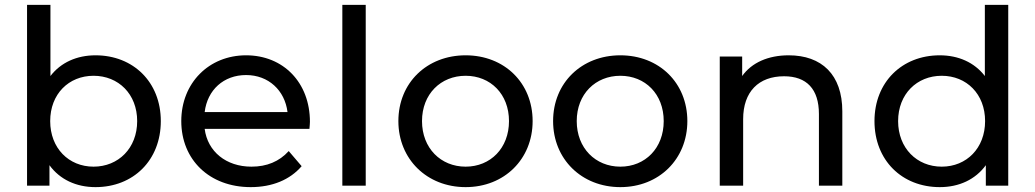

<svg xmlns="http://www.w3.org/2000/svg" viewBox="-20 -762 4249 788"><path d="M91 0H183V-84C226 -25 293 6 372 6C527 6 640 -104 640 -265C640 -425 527 -535 372 -535C296 -535 230 -506 187 -450V-742H91ZM186 -265C186 -376 262 -451 364 -451C466 -451 543 -376 543 -265C543 -154 466 -78 364 -78C262 -78 186 -154 186 -265Z M1009 6C1097 6 1170 -24 1218 -80L1165 -142C1126 -99 1075 -78 1012 -78C908 -78 832 -140 820 -233H1250C1251 -245 1252 -255 1252 -262C1252 -423 1143 -535 990 -535C837 -535 724 -421 724 -265C724 -107 839 6 1009 6ZM990 -454C1082 -454 1149 -391 1160 -302H820C831 -393 898 -454 990 -454Z M1385 0H1481V-742H1385Z M1615 -265C1615 -109 1732 6 1891 6C2050 6 2166 -109 2166 -265C2166 -422 2050 -535 1891 -535C1732 -535 1615 -422 1615 -265ZM1712 -265C1712 -376 1789 -451 1891 -451C1993 -451 2069 -376 2069 -265C2069 -154 1993 -78 1891 -78C1789 -78 1712 -154 1712 -265Z M2250 -265C2250 -109 2367 6 2526 6C2685 6 2801 -109 2801 -265C2801 -422 2685 -535 2526 -535C2367 -535 2250 -422 2250 -265ZM2347 -265C2347 -376 2424 -451 2526 -451C2628 -451 2704 -376 2704 -265C2704 -154 2628 -78 2526 -78C2424 -78 2347 -154 2347 -265Z M3030 0V-273C3030 -386 3094 -449 3198 -449C3290 -449 3341 -397 3341 -294V0H3437V-305C3437 -456 3352 -535 3217 -535C3133 -535 3065 -505 3026 -450V-530H2934V0Z M3837 6C3916 6 3983 -25 4026 -84V0H4118V-742H4022V-450C3979 -506 3913 -535 3837 -535C3682 -535 3569 -425 3569 -265C3569 -104 3682 6 3837 6ZM3845 -451C3947 -451 4023 -376 4023 -265C4023 -154 3947 -78 3845 -78C3743 -78 3666 -154 3666 -265C3666 -376 3743 -451 3845 -451Z"/></svg>

Font: Malon Grotesk Med
Style: Regular
Weight: 500
Designer: Julieta Ulanovsky
Foundry: Julieta Ulanovsky
Version: Version 7.200